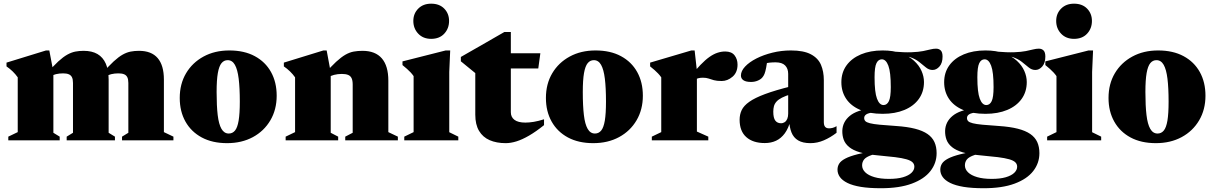

<svg xmlns="http://www.w3.org/2000/svg" viewBox="-20 -744 6435 1018"><path d="M263 -362.5V-40L296.5 -19.5V0H24V-19.5L74 -43.5V-334Q62 -351 47 -365.5Q32 -380 14.5 -392V-412L224 -476.5H241.5ZM556 -322V-40L589.5 -19.5V0H333.5V-19.5L367 -40V-304Q367 -323.5 361.5 -334.5Q356 -345.5 344.5 -350.2Q333 -355 314.5 -355Q294.5 -355 276.8 -350.8Q259 -346.5 242 -336.5L228.5 -354Q263 -394.5 289.2 -418.5Q315.5 -442.5 337.2 -454.5Q359 -466.5 379.5 -470.5Q400 -474.5 423.5 -474.5Q467.5 -474.5 496.8 -457.5Q526 -440.5 541 -406.5Q556 -372.5 556 -322ZM849 -322V-43.5L899.5 -19.5V0H627V-19.5L660.5 -40V-304Q660.5 -323.5 655 -334.5Q649.5 -345.5 638 -350.2Q626.5 -355 608 -355Q587.5 -355 570 -350.8Q552.5 -346.5 535 -336.5L522 -354Q556.5 -394.5 582.8 -418.5Q609 -442.5 630.5 -454.5Q652 -466.5 672.8 -470.5Q693.5 -474.5 717 -474.5Q783 -474.5 816 -436Q849 -397.5 849 -322Z M1193 -36Q1213 -36 1226 -51.8Q1239 -67.5 1245.2 -104.5Q1251.5 -141.5 1251.5 -205.5Q1251.5 -278 1245.5 -326.8Q1239.5 -375.5 1225.5 -400.2Q1211.5 -425 1187 -425Q1167.5 -425 1154.5 -409.2Q1141.5 -393.5 1135 -356.8Q1128.5 -320 1128.5 -256Q1128.5 -183 1134.2 -134.2Q1140 -85.5 1154.2 -60.8Q1168.5 -36 1193 -36ZM1184 15Q1106 15 1049.8 -15.2Q993.5 -45.5 963.2 -99.5Q933 -153.5 933 -224.5Q933 -299 966.5 -355.5Q1000 -412 1059.2 -444.2Q1118.5 -476.5 1196 -476.5Q1275 -476.5 1331 -446.2Q1387 -416 1417 -362Q1447 -308 1447 -236.5Q1447 -163 1413.5 -106Q1380 -49 1320.8 -17Q1261.5 15 1184 15Z M1733.5 -361V-40L1773 -19.5V0H1494.5V-19.5L1544.5 -43.5V-334Q1532.5 -351 1517.5 -365.5Q1502.5 -380 1485 -392V-412L1694.5 -476.5H1712ZM1810.5 -19.5 1850 -40V-296Q1850 -317.5 1844 -329.8Q1838 -342 1825.2 -347Q1812.5 -352 1792.5 -352Q1770.5 -352 1751.2 -347Q1732 -342 1713 -331L1699 -349.5Q1735 -391.5 1762 -416.2Q1789 -441 1811.2 -453.8Q1833.5 -466.5 1855.2 -470.5Q1877 -474.5 1902 -474.5Q1970 -474.5 2004.5 -434.5Q2039 -394.5 2039 -316V-43.5L2089.5 -19.5V0H1810.5Z M2266 -538Q2223.5 -538 2197.5 -565.5Q2171.5 -593 2171.5 -633Q2171.5 -672 2197.5 -698.2Q2223.5 -724.5 2266 -724.5Q2310 -724.5 2335.5 -698.2Q2361 -672 2361 -633Q2361 -593 2335.5 -565.5Q2310 -538 2266 -538ZM2367 -476.5 2362 -362.5V-43L2410 -19.5V0H2123.5V-19.5L2173 -43.5V-340.5Q2166 -350.5 2157.5 -359.8Q2149 -369 2138.2 -378.5Q2127.5 -388 2114 -399V-418.5L2343 -476.5Z M2688.5 -149Q2688.5 -123 2707.8 -108.5Q2727 -94 2765.5 -94Q2786 -94 2810.2 -98Q2834.5 -102 2864.5 -111.5V-80.5Q2821.5 -46 2785.2 -25Q2749 -4 2718.5 5.5Q2688 15 2661.5 15Q2612.5 15 2576.2 -0.8Q2540 -16.5 2520 -50Q2500 -83.5 2500 -136V-356.5L2423.5 -419V-442Q2436.5 -449.5 2458 -461.8Q2479.5 -474 2505.2 -488.8Q2531 -503.5 2558 -519Q2585 -534.5 2610 -549Q2635 -563.5 2654.5 -574.5H2688.5V-451ZM2611.5 -381V-461.5H2845L2834 -381Z M3134.5 -36Q3154.5 -36 3167.5 -51.8Q3180.5 -67.5 3186.8 -104.5Q3193 -141.5 3193 -205.5Q3193 -278 3187 -326.8Q3181 -375.5 3167 -400.2Q3153 -425 3128.5 -425Q3109 -425 3096 -409.2Q3083 -393.5 3076.5 -356.8Q3070 -320 3070 -256Q3070 -183 3075.8 -134.2Q3081.5 -85.5 3095.8 -60.8Q3110 -36 3134.5 -36ZM3125.5 15Q3047.5 15 2991.2 -15.2Q2935 -45.5 2904.8 -99.5Q2874.5 -153.5 2874.5 -224.5Q2874.5 -299 2908 -355.5Q2941.5 -412 3000.8 -444.2Q3060 -476.5 3137.5 -476.5Q3216.5 -476.5 3272.5 -446.2Q3328.5 -416 3358.5 -362Q3388.5 -308 3388.5 -236.5Q3388.5 -163 3355 -106Q3321.5 -49 3262.2 -17Q3203 15 3125.5 15Z M3825 -471Q3859 -471 3874.8 -450.5Q3890.5 -430 3890.5 -401.5Q3890.5 -360 3864 -337.2Q3837.5 -314.5 3806.5 -314.5Q3780.5 -314.5 3765.2 -318.8Q3750 -323 3737.5 -327.5Q3725 -332 3706.5 -332Q3694 -332 3683.8 -329.5Q3673.5 -327 3664.5 -321.8Q3655.5 -316.5 3645.5 -307L3637.5 -335Q3669 -374 3694.2 -400.2Q3719.5 -426.5 3741.5 -442Q3763.5 -457.5 3784 -464.2Q3804.5 -471 3825 -471ZM3675 -369V-46.5L3735.5 -19.5V0H3436V-19.5L3486 -43.5V-334Q3477.5 -346 3469.2 -354.5Q3461 -363 3451 -372Q3441 -381 3427 -392V-412L3645.5 -476.5H3663Z M4177 -287 4175.5 -245Q4145 -236 4126 -226.2Q4107 -216.5 4097 -205.2Q4087 -194 4083.5 -180.8Q4080 -167.5 4080 -152Q4080 -118.5 4090.8 -104.5Q4101.5 -90.5 4121 -90.5Q4132 -90.5 4140.8 -96.5Q4149.5 -102.5 4154.2 -114Q4159 -125.5 4159 -141.5V-352.5Q4159 -380.5 4142.8 -397Q4126.5 -413.5 4092 -413.5Q4075.5 -413.5 4061.5 -412Q4047.5 -410.5 4036.5 -407.5L4051 -445.5Q4046.5 -407 4042.2 -385.2Q4038 -363.5 4033.5 -352.5Q4029 -341.5 4023 -334.5Q4015 -324 3998.5 -316.8Q3982 -309.5 3962 -309.5Q3935 -309.5 3921.8 -318.5Q3908.5 -327.5 3908.5 -343.5Q3908.5 -367.5 3930.5 -391Q3952.5 -414.5 3990.2 -433.8Q4028 -453 4075.5 -464.8Q4123 -476.5 4173.5 -476.5Q4241 -476.5 4279.2 -456.2Q4317.5 -436 4332.8 -400.5Q4348 -365 4348 -319V-95.5Q4348 -85 4351 -77.8Q4354 -70.5 4360.2 -67Q4366.5 -63.5 4375.5 -63.5Q4384.5 -63.5 4394.5 -66Q4404.5 -68.5 4415.5 -75V-40Q4383 -15 4348.2 0Q4313.5 15 4277 15Q4236.5 15 4212 0.5Q4187.5 -14 4176.5 -41.8Q4165.5 -69.5 4164 -108.5L4171.5 -106Q4160.5 -63.5 4141 -37Q4121.5 -10.5 4095 2Q4068.5 14.5 4035 14.5Q3972.5 14.5 3937 -17Q3901.5 -48.5 3901.5 -109Q3901.5 -137 3912.5 -160.2Q3923.5 -183.5 3952.8 -204.2Q3982 -225 4036.2 -245.2Q4090.5 -265.5 4177 -287Z M4651 254Q4588 254 4544.2 246.8Q4500.5 239.5 4473.2 226Q4446 212.5 4433.2 194.5Q4420.5 176.5 4420.5 155.5Q4420.5 138 4429.5 123.5Q4438.5 109 4461.8 96.8Q4485 84.5 4527 73.8Q4569 63 4635 52.5H4691V60.5Q4632.5 67.5 4602.2 77.8Q4572 88 4561.5 101.5Q4551 115 4551 132.5Q4551 153.5 4567.8 169.8Q4584.5 186 4616.2 195.2Q4648 204.5 4693 204.5Q4737.5 204.5 4767.5 195.8Q4797.5 187 4812.8 172.2Q4828 157.5 4828 140Q4828 126 4818.2 116.5Q4808.5 107 4786 100.5Q4763.5 94 4725.5 89.2Q4687.5 84.5 4631.5 79.5Q4575.5 74.5 4539 63.5Q4502.5 52.5 4482 35.5Q4461.5 18.5 4453.5 -3.2Q4445.5 -25 4446 -50.5Q4447.5 -98 4485.5 -129.5Q4523.5 -161 4600 -169L4617 -148.5Q4585.5 -145.5 4573.8 -138Q4562 -130.5 4562 -118.5Q4562 -108 4568.5 -101.5Q4575 -95 4592.8 -90.5Q4610.5 -86 4643.8 -82.8Q4677 -79.5 4731 -76Q4790.5 -72 4831.5 -61.5Q4872.5 -51 4897.8 -33.5Q4923 -16 4934.5 9.2Q4946 34.5 4946 68Q4946 121 4913.2 163Q4880.5 205 4814.8 229.5Q4749 254 4651 254ZM4660 -140.5Q4589.5 -140.5 4540.5 -161.5Q4491.5 -182.5 4466.2 -220.5Q4441 -258.5 4441 -308Q4441 -359.5 4468.2 -397.2Q4495.5 -435 4545 -455.8Q4594.5 -476.5 4660 -476.5Q4716.5 -476.5 4758 -461.5Q4799.5 -446.5 4826.2 -422Q4853 -397.5 4866 -368Q4879 -338.5 4879 -309Q4879 -257.5 4851.8 -219.5Q4824.5 -181.5 4775.2 -161Q4726 -140.5 4660 -140.5ZM4664.5 -187Q4683 -187 4693 -207.8Q4703 -228.5 4703 -282Q4703 -361.5 4690.2 -395.5Q4677.5 -429.5 4655.5 -429.5Q4637 -429.5 4627 -409Q4617 -388.5 4617 -334.5Q4617 -255 4629.8 -221Q4642.5 -187 4664.5 -187ZM4731.5 -442.5 4717 -470.5Q4775 -465.5 4812.8 -467Q4850.5 -468.5 4874.2 -473.2Q4898 -478 4913.5 -482Q4929 -486 4943 -486Q4958.5 -486 4968 -476.5Q4977.5 -467 4977.5 -444Q4977.5 -410 4961.2 -391.5Q4945 -373 4924.5 -373Q4905.5 -373 4889.2 -386.5Q4873 -400 4852.8 -416Q4832.5 -432 4803.8 -441.5Q4775 -451 4731.5 -442.5Z M5196 254Q5133 254 5089.2 246.8Q5045.5 239.5 5018.2 226Q4991 212.5 4978.2 194.5Q4965.5 176.5 4965.5 155.5Q4965.5 138 4974.5 123.5Q4983.5 109 5006.8 96.8Q5030 84.5 5072 73.8Q5114 63 5180 52.5H5236V60.5Q5177.5 67.5 5147.2 77.8Q5117 88 5106.5 101.5Q5096 115 5096 132.5Q5096 153.5 5112.8 169.8Q5129.5 186 5161.2 195.2Q5193 204.5 5238 204.5Q5282.5 204.5 5312.5 195.8Q5342.5 187 5357.8 172.2Q5373 157.5 5373 140Q5373 126 5363.2 116.5Q5353.5 107 5331 100.5Q5308.5 94 5270.5 89.2Q5232.5 84.5 5176.5 79.5Q5120.5 74.5 5084 63.5Q5047.5 52.5 5027 35.5Q5006.5 18.5 4998.5 -3.2Q4990.5 -25 4991 -50.5Q4992.5 -98 5030.5 -129.5Q5068.5 -161 5145 -169L5162 -148.5Q5130.5 -145.5 5118.8 -138Q5107 -130.5 5107 -118.5Q5107 -108 5113.5 -101.5Q5120 -95 5137.8 -90.5Q5155.5 -86 5188.8 -82.8Q5222 -79.5 5276 -76Q5335.5 -72 5376.5 -61.5Q5417.5 -51 5442.8 -33.5Q5468 -16 5479.5 9.2Q5491 34.5 5491 68Q5491 121 5458.2 163Q5425.5 205 5359.8 229.5Q5294 254 5196 254ZM5205 -140.5Q5134.5 -140.5 5085.5 -161.5Q5036.5 -182.5 5011.2 -220.5Q4986 -258.5 4986 -308Q4986 -359.5 5013.2 -397.2Q5040.5 -435 5090 -455.8Q5139.5 -476.5 5205 -476.5Q5261.5 -476.5 5303 -461.5Q5344.5 -446.5 5371.2 -422Q5398 -397.5 5411 -368Q5424 -338.5 5424 -309Q5424 -257.5 5396.8 -219.5Q5369.5 -181.5 5320.2 -161Q5271 -140.5 5205 -140.5ZM5209.5 -187Q5228 -187 5238 -207.8Q5248 -228.5 5248 -282Q5248 -361.5 5235.2 -395.5Q5222.5 -429.5 5200.5 -429.5Q5182 -429.5 5172 -409Q5162 -388.5 5162 -334.5Q5162 -255 5174.8 -221Q5187.5 -187 5209.5 -187ZM5276.5 -442.5 5262 -470.5Q5320 -465.5 5357.8 -467Q5395.5 -468.5 5419.2 -473.2Q5443 -478 5458.5 -482Q5474 -486 5488 -486Q5503.5 -486 5513 -476.5Q5522.5 -467 5522.5 -444Q5522.5 -410 5506.2 -391.5Q5490 -373 5469.5 -373Q5450.5 -373 5434.2 -386.5Q5418 -400 5397.8 -416Q5377.5 -432 5348.8 -441.5Q5320 -451 5276.5 -442.5Z M5674.5 -538Q5632 -538 5606 -565.5Q5580 -593 5580 -633Q5580 -672 5606 -698.2Q5632 -724.5 5674.5 -724.5Q5718.5 -724.5 5744 -698.2Q5769.5 -672 5769.5 -633Q5769.5 -593 5744 -565.5Q5718.5 -538 5674.5 -538ZM5775.5 -476.5 5770.5 -362.5V-43L5818.5 -19.5V0H5532V-19.5L5581.5 -43.5V-340.5Q5574.5 -350.5 5566 -359.8Q5557.5 -369 5546.8 -378.5Q5536 -388 5522.5 -399V-418.5L5751.5 -476.5Z M6117.5 -36Q6137.5 -36 6150.5 -51.8Q6163.5 -67.5 6169.8 -104.5Q6176 -141.5 6176 -205.5Q6176 -278 6170 -326.8Q6164 -375.5 6150 -400.2Q6136 -425 6111.5 -425Q6092 -425 6079 -409.2Q6066 -393.5 6059.5 -356.8Q6053 -320 6053 -256Q6053 -183 6058.8 -134.2Q6064.5 -85.5 6078.8 -60.8Q6093 -36 6117.5 -36ZM6108.5 15Q6030.5 15 5974.2 -15.2Q5918 -45.5 5887.8 -99.5Q5857.5 -153.5 5857.5 -224.5Q5857.5 -299 5891 -355.5Q5924.5 -412 5983.8 -444.2Q6043 -476.5 6120.5 -476.5Q6199.5 -476.5 6255.5 -446.2Q6311.5 -416 6341.5 -362Q6371.5 -308 6371.5 -236.5Q6371.5 -163 6338 -106Q6304.5 -49 6245.2 -17Q6186 15 6108.5 15Z"/></svg>

Font: Newsreader 36pt ExtraBold
Style: Regular
Weight: 800
Designer: Hugues Gentile
Foundry: Production Type
Version: Version 1.003